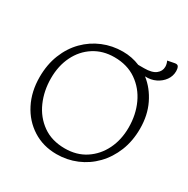

<svg xmlns="http://www.w3.org/2000/svg" viewBox="-182 -1045 1114 1140"><g transform="rotate(30 375.0 -475.0)"><path d="M355 -65Q263 -65 191.5 -110.5Q120 -156 80 -234.5Q40 -313 40 -412Q40 -498 68 -568Q96 -638 145 -687.5Q194 -737 258 -763.5Q322 -790 394 -790Q456 -790 511 -767H551Q605 -767 630.5 -787Q656 -807 656 -837Q656 -856 647 -875L693 -884Q713 -888 719 -876Q725 -864 725 -847Q725 -813 705.5 -785.5Q686 -758 653.5 -742Q621 -726 580 -728Q639 -682 674.5 -609Q710 -536 710 -444Q710 -359 682 -289.5Q654 -220 605 -169.5Q556 -119 491.5 -92Q427 -65 355 -65ZM381 -119Q462 -119 522 -158.5Q582 -198 615 -265Q648 -332 648 -416Q648 -504 614.5 -576.5Q581 -649 518 -692.5Q455 -736 367 -736Q288 -736 228 -697.5Q168 -659 135 -592Q102 -525 102 -440Q102 -354 134 -281Q166 -208 228.5 -163.5Q291 -119 381 -119Z"/></g></svg>

Font: Gowun Batang
Style: Regular
Weight: 400
Designer: Yanghee Ryu
Foundry: Yanghee Ryu
Version: Version 2.000